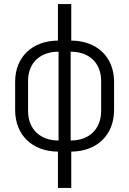

<svg xmlns="http://www.w3.org/2000/svg" viewBox="-20 -751 640 951"><path d="M267 180H333V0C460 -1 545 -82 545 -206V-346C545 -469 460 -549 333 -550V-731H267V-550C140 -549 55 -469 55 -346V-206C55 -82 140 -1 267 0ZM270 -55C178 -55 119 -112 119 -202V-350C119 -439 178 -495 270 -495ZM330 -55V-495C422 -495 481 -439 481 -350V-202C481 -112 422 -55 330 -55Z"/></svg>

Font: JetBrains Mono ExtraLight
Style: Regular
Weight: 240
Monospace: yes
Designer: Philipp Nurullin, Konstantin Bulenkov
Foundry: JetBrains
Version: Version 2.305